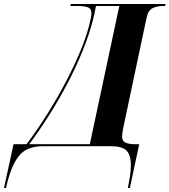

<svg xmlns="http://www.w3.org/2000/svg" viewBox="-109 -734 851 964"><path d="M-89 210 -41 -10H24Q78 -81 130 -164Q182 -247 226 -331.5Q270 -416 301.5 -495Q333 -574 346 -638Q348 -646 349 -653.5Q350 -661 350 -669Q350 -691 331.5 -697.5Q313 -704 276 -704H244L247 -714H722L720 -704H712Q681 -704 658 -693.5Q635 -683 627 -645L510 -93Q504 -64 504 -49Q504 -27 520 -18.5Q536 -10 570 -10H590L543 210H533Q539 181 543.5 152Q548 123 548 95Q548 43 525.5 21.5Q503 0 448 0H105Q58 0 24 17.5Q-10 35 -35 80.5Q-60 126 -79 210ZM38 -10H342L490 -704H373Q357 -614 321.5 -519Q286 -424 238.5 -332Q191 -240 139 -158Q87 -76 38 -10Z"/></svg>

Font: Noto Serif Display SemiCondensed
Style: Bold Italic
Weight: 700
Width: 4
Italic angle: -12°
Designer: Monotype Design Team
Foundry: Monotype Imaging Inc.
Version: Version 2.009